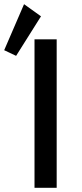

<svg xmlns="http://www.w3.org/2000/svg" viewBox="-31 -898 393 918"><path d="M134 0V-710H240V0ZM165 -820 46 -631 -11 -658 84 -878Z"/></svg>

Font: Rising Sun Medium
Style: Regular
Weight: 500
Designer: Matt McInerney, Pablo Impallari, Rodrigo Fuenzalida (Raleway font), Stephen Hutchings (Greek), Cristiano Sobral (main ch
Foundry: The Rising Sun Project Authors
Version: Version 4.327; ttfautohint (v1.8.4.7-5d5b-dirty)